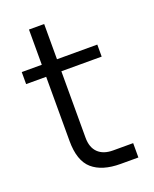

<svg xmlns="http://www.w3.org/2000/svg" viewBox="-133 -772 687 855"><g transform="rotate(-20 210.5 -345.0)"><path d="M110 -168V-472H15V-529H110V-696H182V-529H373V-472H182V-157Q182 -111 207 -86.5Q232 -62 278 -62H373V6H289Q202 6 156 -34Q110 -74 110 -168Z"/></g></svg>

Font: Sora-SIA Light
Style: Regular
Weight: 300
Designer: Jonathan Barnbrook, Julián Moncada
Foundry: Barnbrook Fonts
Version: Version 2.000